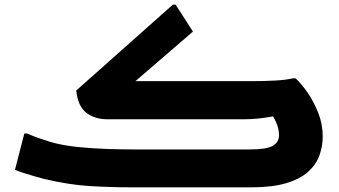

<svg xmlns="http://www.w3.org/2000/svg" viewBox="-20 -801 1451 821"><path d="M500 -403 473 -454H1060Q1109 -454 1155.5 -456.5Q1202 -459 1232 -466H1244Q1269 -443 1295.5 -404.5Q1322 -366 1341 -318Q1360 -270 1360 -217Q1360 -175 1345.5 -135.5Q1331 -96 1296.5 -65.5Q1262 -35 1203 -17.5Q1144 0 1055 0H541Q451 0 362 -5.5Q273 -11 168 -36Q149 -41 125 -48Q101 -55 79 -62Q57 -69 44 -75L84 -230H96Q107 -225 126.5 -217.5Q146 -210 165.5 -204Q185 -198 196 -194Q248 -179 312 -172.5Q376 -166 439 -164Q502 -162 549 -162H1049Q1120 -162 1146.5 -177.5Q1173 -193 1173 -223Q1173 -251 1160.5 -278.5Q1148 -306 1136 -320L1214 -317Q1169 -307 1137 -301.5Q1105 -296 1078.5 -293.5Q1052 -291 1023 -291H438Q386 -291 349.5 -318.5Q313 -346 306 -414L719 -781H731L805 -666Z"/></svg>

Font: Kufam ExtraBold
Style: Regular
Weight: 800
Designer: Wael Morcos, Artur Schmal
Foundry: Original Type
Version: Version 1.300; ttfautohint (v1.8.3)